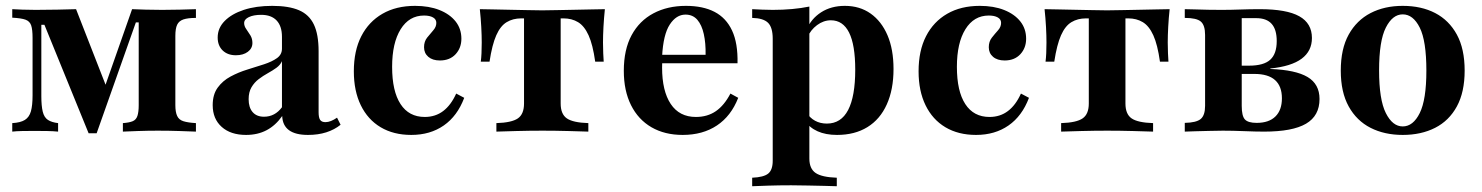

<svg xmlns="http://www.w3.org/2000/svg" viewBox="-20 -449 5057 655"><path d="M282.3 5.6 131.5 -364.5H121V-121Q121 -87.9 125.8 -68.1Q130.6 -48.4 143.5 -39.9Q156.5 -31.5 178.2 -29V0Q162.1 -1.6 141.5 -2Q121 -2.4 97.6 -2.4Q75 -2.4 55.2 -2Q35.5 -1.6 21.8 0V-29Q50 -30.6 64.9 -39.9Q79.8 -49.2 85.5 -69.4Q91.1 -89.5 91.1 -124.2V-319.4Q91.1 -348.4 86.3 -362.5Q81.5 -376.6 66.9 -381.9Q52.4 -387.1 21.8 -388.7V-417.7Q35.5 -416.9 56.5 -416.1Q77.4 -415.3 101.6 -415.3Q141.1 -415.3 175.8 -416.1Q210.5 -416.9 239.5 -417.7L350 -134.7L321 -105.6L430.6 -417.7Q450 -416.9 477 -416.1Q504 -415.3 533.1 -415.3Q562.1 -415.3 594 -416.1Q625.8 -416.9 648.4 -417.7V-387.9Q621 -387.9 605.6 -382.7Q590.3 -377.4 584.3 -364.5Q578.2 -351.6 578.2 -326.6V-90.3Q578.2 -66.9 584.3 -53.6Q590.3 -40.3 605.6 -35.5Q621 -30.6 648.4 -29V0Q627.4 -0.8 592.3 -2Q557.3 -3.2 518.5 -3.2Q483.9 -3.2 450.4 -2Q416.9 -0.8 399.2 0V-29Q421 -30.6 432.7 -35.5Q444.4 -40.3 448.8 -53.6Q453.2 -66.9 453.2 -90.3V-372.6H443.5L309.7 5.6Z M819.4 11.3Q766.9 11.3 736.3 -16.1Q705.6 -43.5 705.6 -90.3Q705.6 -126.6 722.6 -150Q739.5 -173.4 766.5 -187.9Q793.5 -202.4 823.8 -211.7Q854 -221 881 -229.8Q908.1 -238.7 925 -250.8Q941.9 -262.9 941.9 -283.1V-323.4Q941.9 -359.7 923.8 -379Q905.6 -398.4 871 -398.4Q845.2 -398.4 829 -390.7Q812.9 -383.1 812.9 -370.2Q812.9 -359.7 820.2 -349.6Q827.4 -339.5 834.3 -328.2Q841.1 -316.9 841.1 -302.4Q841.1 -283.9 825.4 -272.2Q809.7 -260.5 784.7 -260.5Q756.5 -260.5 739.5 -277Q722.6 -293.5 722.6 -321Q722.6 -353.2 746.4 -377.4Q770.2 -401.6 811.7 -415.3Q853.2 -429 908.9 -429Q965.3 -429 1000 -414.1Q1034.7 -399.2 1050.8 -365.3Q1066.9 -331.5 1066.9 -274.2V-66.1Q1066.9 -47.6 1072.2 -39.9Q1077.4 -32.3 1090.3 -32.3Q1099.2 -32.3 1109.3 -36.3Q1119.4 -40.3 1129.8 -47.6L1141.9 -23.4Q1121 -6.5 1093.1 2.4Q1065.3 11.3 1030.6 11.3Q945.2 11.3 942.7 -53.2Q920.2 -21 889.5 -4.8Q858.9 11.3 819.4 11.3ZM880.6 -50.8Q899.2 -50.8 914.5 -58.9Q929.8 -66.9 941.9 -83.1V-240.3Q936.3 -227.4 923 -217.7Q909.7 -208.1 893.5 -199.2Q877.4 -190.3 862.5 -179Q847.6 -167.7 837.9 -151.2Q828.2 -134.7 828.2 -110.5Q828.2 -82.3 841.9 -66.5Q855.6 -50.8 880.6 -50.8Z M1383.1 11.3Q1322.6 11.3 1278.6 -14.9Q1234.7 -41.1 1210.9 -89.9Q1187.1 -138.7 1187.1 -205.6Q1187.1 -275.8 1212.5 -325.4Q1237.9 -375 1284.7 -402Q1331.5 -429 1396 -429Q1443.5 -429 1479 -414.9Q1514.5 -400.8 1534.3 -375.8Q1554 -350.8 1554 -316.9Q1554 -285.5 1534.3 -264.1Q1514.5 -242.7 1480.6 -242.7Q1455.6 -242.7 1441.1 -255.2Q1426.6 -267.7 1426.6 -287.9Q1426.6 -307.3 1437.1 -320.6Q1447.6 -333.9 1458.1 -345.6Q1468.5 -357.3 1468.5 -371Q1468.5 -383.1 1457.3 -389.5Q1446 -396 1426.6 -396Q1375.8 -396 1346.8 -349.2Q1317.7 -302.4 1317.7 -221Q1317.7 -137.9 1346.4 -94Q1375 -50 1429 -50Q1465.3 -50 1491.9 -70.2Q1518.5 -90.3 1536.3 -129.8L1563.7 -115.3Q1540.3 -53.2 1494 -21Q1447.6 11.3 1383.1 11.3Z M1673.4 0V-29Q1725.8 -30.6 1746.8 -45.2Q1767.7 -59.7 1767.7 -96V-386.3H1758.1Q1729.8 -386.3 1708.5 -373.4Q1687.1 -360.5 1673 -328.6Q1658.9 -296.8 1650 -238.7H1620.2Q1621.8 -250.8 1622.6 -267.3Q1623.4 -283.9 1623.4 -304Q1623.4 -327.4 1621.8 -357.3Q1620.2 -387.1 1616.9 -417.7Q1633.9 -417.7 1660.9 -416.9Q1687.9 -416.1 1718.5 -415.7Q1749.2 -415.3 1778.6 -414.5Q1808.1 -413.7 1829.8 -413.7Q1851.6 -413.7 1881 -414.5Q1910.5 -415.3 1941.5 -415.7Q1972.6 -416.1 1999.6 -416.9Q2026.6 -417.7 2043.5 -417.7Q2040.3 -387.1 2038.7 -357.3Q2037.1 -327.4 2037.1 -304Q2037.1 -283.9 2037.9 -267.3Q2038.7 -250.8 2039.5 -238.7H2010.5Q2002.4 -296.8 1987.9 -328.6Q1973.4 -360.5 1952 -373.4Q1930.6 -386.3 1902.4 -386.3H1892.7V-96Q1892.7 -59.7 1913.7 -45.2Q1934.7 -30.6 1987.1 -29V0Q1962.9 -0.8 1918.5 -2Q1874.2 -3.2 1830.6 -3.2Q1786.3 -3.2 1741.9 -2Q1697.6 -0.8 1673.4 0Z M2308.9 11.3Q2247.6 11.3 2202.4 -14.9Q2157.3 -41.1 2132.7 -90.3Q2108.1 -139.5 2108.1 -207.3Q2108.1 -279.8 2134.7 -329Q2161.3 -378.2 2209.3 -403.6Q2257.3 -429 2320.2 -429Q2378.2 -429 2417.7 -408.5Q2457.3 -387.9 2477.4 -344.8Q2497.6 -301.6 2496 -233.1H2199.2L2197.6 -262.1H2387.1Q2387.9 -301.6 2381 -332.7Q2374.2 -363.7 2358.9 -381.5Q2343.5 -399.2 2318.5 -399.2Q2287.1 -399.2 2264.9 -365.3Q2242.7 -331.5 2238.7 -256.5L2240.3 -253.2Q2239.5 -246 2239.1 -237.9Q2238.7 -229.8 2238.7 -218.5Q2238.7 -138.7 2268.1 -94.4Q2297.6 -50 2354 -50Q2393.5 -50 2422.2 -69.8Q2450.8 -89.5 2471.8 -129.8L2498.4 -115.3Q2474.2 -53.2 2425.8 -21Q2377.4 11.3 2308.9 11.3Z M2546 186.3V157.3Q2585.5 155.6 2600.8 143.1Q2616.1 130.6 2616.1 99.2V-316.9Q2616.1 -355.6 2600 -371.4Q2583.9 -387.1 2546 -387.9V-417.7Q2564.5 -416.9 2580.6 -416.1Q2596.8 -415.3 2616.1 -415.3Q2685.5 -415.3 2741.1 -426.6V91.9Q2741.1 126.6 2762.5 141.1Q2783.9 155.6 2834.7 157.3V186.3Q2819.4 185.5 2793.1 185.1Q2766.9 184.7 2737.1 183.9Q2707.3 183.1 2679 183.1Q2636.3 183.1 2600.4 184.3Q2564.5 185.5 2546 186.3ZM2835.5 11.3Q2796.8 11.3 2769 -1.2Q2741.1 -13.7 2726.6 -37.1L2732.3 -64.5Q2742.7 -46.8 2760.5 -37.1Q2778.2 -27.4 2800.8 -27.4Q2849.2 -27.4 2873.4 -73.8Q2897.6 -120.2 2897.6 -211.3Q2897.6 -296 2876.6 -337.9Q2855.6 -379.8 2814.5 -379.8Q2789.5 -379.8 2767.3 -363.3Q2745.2 -346.8 2734.7 -321.8L2731.5 -347.6Q2746.8 -384.7 2781 -406.9Q2815.3 -429 2862.1 -429Q2912.9 -429 2950 -402.8Q2987.1 -376.6 3007.7 -328.6Q3028.2 -280.6 3028.2 -213.7Q3028.2 -143.5 3005.2 -92.7Q2982.3 -41.9 2939.1 -15.3Q2896 11.3 2835.5 11.3Z M3309.7 11.3Q3249.2 11.3 3205.2 -14.9Q3161.3 -41.1 3137.5 -89.9Q3113.7 -138.7 3113.7 -205.6Q3113.7 -275.8 3139.1 -325.4Q3164.5 -375 3211.3 -402Q3258.1 -429 3322.6 -429Q3370.2 -429 3405.6 -414.9Q3441.1 -400.8 3460.9 -375.8Q3480.6 -350.8 3480.6 -316.9Q3480.6 -285.5 3460.9 -264.1Q3441.1 -242.7 3407.3 -242.7Q3382.3 -242.7 3367.7 -255.2Q3353.2 -267.7 3353.2 -287.9Q3353.2 -307.3 3363.7 -320.6Q3374.2 -333.9 3384.7 -345.6Q3395.2 -357.3 3395.2 -371Q3395.2 -383.1 3383.9 -389.5Q3372.6 -396 3353.2 -396Q3302.4 -396 3273.4 -349.2Q3244.4 -302.4 3244.4 -221Q3244.4 -137.9 3273 -94Q3301.6 -50 3355.6 -50Q3391.9 -50 3418.5 -70.2Q3445.2 -90.3 3462.9 -129.8L3490.3 -115.3Q3466.9 -53.2 3420.6 -21Q3374.2 11.3 3309.7 11.3Z M3600 0V-29Q3652.4 -30.6 3673.4 -45.2Q3694.4 -59.7 3694.4 -96V-386.3H3684.7Q3656.5 -386.3 3635.1 -373.4Q3613.7 -360.5 3599.6 -328.6Q3585.5 -296.8 3576.6 -238.7H3546.8Q3548.4 -250.8 3549.2 -267.3Q3550 -283.9 3550 -304Q3550 -327.4 3548.4 -357.3Q3546.8 -387.1 3543.5 -417.7Q3560.5 -417.7 3587.5 -416.9Q3614.5 -416.1 3645.2 -415.7Q3675.8 -415.3 3705.2 -414.5Q3734.7 -413.7 3756.5 -413.7Q3778.2 -413.7 3807.7 -414.5Q3837.1 -415.3 3868.1 -415.7Q3899.2 -416.1 3926.2 -416.9Q3953.2 -417.7 3970.2 -417.7Q3966.9 -387.1 3965.3 -357.3Q3963.7 -327.4 3963.7 -304Q3963.7 -283.9 3964.5 -267.3Q3965.3 -250.8 3966.1 -238.7H3937.1Q3929 -296.8 3914.5 -328.6Q3900 -360.5 3878.6 -373.4Q3857.3 -386.3 3829 -386.3H3819.4V-96Q3819.4 -59.7 3840.3 -45.2Q3861.3 -30.6 3913.7 -29V0Q3889.5 -0.8 3845.2 -2Q3800.8 -3.2 3757.3 -3.2Q3712.9 -3.2 3668.5 -2Q3624.2 -0.8 3600 0Z M4021.8 0V-29.8Q4061.3 -30.6 4076.2 -43.1Q4091.1 -55.6 4091.1 -87.9V-329.8Q4091.1 -362.9 4076.6 -375.4Q4062.1 -387.9 4021.8 -387.9V-417.7Q4034.7 -417.7 4056 -416.9Q4077.4 -416.1 4101.6 -415.7Q4125.8 -415.3 4146.8 -415.3Q4178.2 -415.3 4210.9 -416.5Q4243.5 -417.7 4277.4 -417.7Q4369.4 -417.7 4412.5 -393.5Q4455.6 -369.4 4455.6 -319.4Q4455.6 -275 4420.6 -248.8Q4385.5 -222.6 4313.7 -215.3V-213.7Q4400 -210.5 4440.7 -186.3Q4481.5 -162.1 4481.5 -111.3Q4481.5 -54 4435.5 -27Q4389.5 0 4292.7 0Q4263.7 0 4224.6 -1.6Q4185.5 -3.2 4151.6 -3.2Q4129.8 -3.2 4104.8 -2.4Q4079.8 -1.6 4057.7 -1.2Q4035.5 -0.8 4021.8 0ZM4266.9 -29.8Q4308.9 -29.8 4331 -51.6Q4353.2 -73.4 4353.2 -113.7Q4353.2 -154.8 4329.8 -175.8Q4306.5 -196.8 4258.9 -196.8H4189.5V-225H4241.1Q4291.1 -225 4313.3 -245.2Q4335.5 -265.3 4335.5 -308.9Q4335.5 -348.4 4318.1 -367.7Q4300.8 -387.1 4265.3 -387.1H4211.3L4216.1 -391.9V-87.9Q4216.1 -53.2 4227 -41.5Q4237.9 -29.8 4266.9 -29.8Z M4765.3 11.3Q4703.2 11.3 4655.6 -12.9Q4608.1 -37.1 4581 -85.9Q4554 -134.7 4554 -208.1Q4554 -282.3 4581 -331Q4608.1 -379.8 4655.6 -404.4Q4703.2 -429 4765.3 -429Q4829 -429 4876.2 -404.4Q4923.4 -379.8 4950 -331Q4976.6 -282.3 4976.6 -208.1Q4976.6 -134.7 4950 -85.9Q4923.4 -37.1 4875.8 -12.9Q4828.2 11.3 4765.3 11.3ZM4765.3 -17.7Q4800.8 -17.7 4823.4 -63.3Q4846 -108.9 4846 -208.1Q4846 -309.7 4823.4 -354.8Q4800.8 -400 4765.3 -400Q4730.6 -400 4707.7 -354.8Q4684.7 -309.7 4684.7 -208.9Q4684.7 -108.9 4707.7 -63.3Q4730.6 -17.7 4765.3 -17.7Z"/></svg>

Font: Playfair 5pt SemiExpanded Light ExtraBold
Style: Regular
Weight: 800
Version: Version 2.001;gftools[0.9.30]